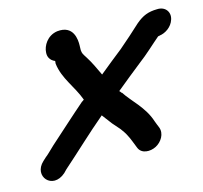

<svg xmlns="http://www.w3.org/2000/svg" viewBox="-61 -608 652 617"><g transform="rotate(-10 264.5 -300.0)"><path d="M324 -305C352 -332 377 -357 404 -382C431 -406 456 -435 478 -457H481L482 -458C502 -462 523 -479 528 -502C534 -526 517 -547 489 -543C460 -540 442 -531 421 -510L420 -509C399 -486 375 -460 352 -437C326 -413 305 -392 279 -367C267 -388 253 -412 239 -430C229 -443 227 -445 225 -456L224 -472C223 -490 216 -540 161 -529C127 -521 113 -489 114 -468C114 -455 120 -442 138 -436V-428V-427C149 -376 185 -345 207 -298C206 -296 203 -295 202 -293H201L200 -292C164 -255 120 -207 85 -170C69 -152 61 -142 55 -137L45 -126C5 -82 59 -29 104 -76L113 -87C158 -134 206 -189 255 -238C262 -230 273 -218 283 -207L307 -184C313 -177 321 -168 325 -161C335 -146 340 -133 349 -116C360 -94 389 -96 408 -108C427 -120 441 -146 430 -168C426 -176 424 -179 419 -190C399 -238 356 -267 332 -298H331C329 -301 327 -302 324 -305Z"/></g></svg>

Font: Stray Cat
Style: BlkObl
Weight: 900
Version: Version 1.0